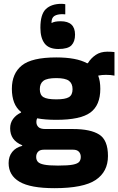

<svg xmlns="http://www.w3.org/2000/svg" viewBox="-20 -801 618 1003"><path d="M320 -726Q315 -727 307 -727Q279 -727 264 -717.5Q249 -708 249 -682L250 -681Q265 -690 297 -690Q372 -690 372 -620Q372 -584 353.5 -564.5Q335 -545 285 -545Q235 -545 213 -574Q191 -603 191 -656Q191 -727 220 -754Q249 -781 301 -781Q306 -781 311 -780.5Q316 -780 321 -779V-727ZM96 -42Q63 -56 48 -78Q33 -100 33 -131Q33 -159 48.5 -180Q64 -201 90 -213V-216Q65 -236 53.5 -266.5Q42 -297 42 -337Q42 -417 94 -459Q146 -501 274 -501Q379 -501 434 -471H439Q455 -497 480 -514Q505 -531 541 -531Q552 -531 561 -530.5Q570 -530 578 -529V-406Q559 -410 533 -410Q512 -410 493 -406Q504 -377 504 -337Q504 -251 452 -213Q400 -175 274 -175Q245 -175 220 -177Q195 -179 174 -183Q170 -175 170 -164Q170 -148 180.5 -137.5Q191 -127 217 -127H361Q453 -127 498.5 -98Q544 -69 544 14Q544 96 480 139Q416 182 264 182Q139 182 82 148.5Q25 115 25 51Q25 16 44 -7.5Q63 -31 96 -39ZM274 -282Q321 -282 340 -293.5Q359 -305 359 -335Q359 -365 340 -379Q321 -393 274 -393Q226 -393 207 -379Q188 -365 188 -335Q188 -305 207 -293.5Q226 -282 274 -282ZM283 64Q336 64 361 59Q386 54 394 44Q402 34 402 19Q402 2 392 -8.5Q382 -19 362 -19H209Q189 -19 179 -8.5Q169 2 169 19Q169 34 177.5 44Q186 54 210.5 59Q235 64 283 64Z"/></svg>

Font: Bakbak One
Style: Regular
Weight: 400
Designer: Saumya Kishore and Sanchit Sawaria
Foundry: A Good Feeling
Version: Version 1.003; ttfautohint (v1.8.3)